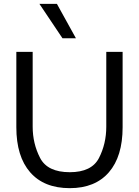

<svg xmlns="http://www.w3.org/2000/svg" viewBox="-20 -970 724 999"><path d="M65 -700H150V-311Q150 -223 188.5 -148.5Q227 -74 343 -74Q457 -74 495 -148Q533 -222 533 -311V-700H618V-308Q618 -156 546.5 -73.5Q475 9 343 9Q209 9 137 -73.5Q65 -156 65 -308ZM185 -950H276L375 -771H305Z"/></svg>

Font: Lopes Sans
Style: Regular
Weight: 400
Designer: Gabriel Lam, Diego Maldonado
Foundry: TypeRant, Foresti Design
Version: Version 4.000